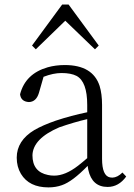

<svg xmlns="http://www.w3.org/2000/svg" viewBox="-20 -812 589 846"><path d="M267.6 -720.7 137.7 -594.7 121.1 -611.3 253.9 -792H282.2L415 -611.3L398.4 -594.7ZM364.3 -115.2V-287.1Q305.7 -273.4 241.2 -251Q125 -201.2 123 -127.9Q123 -54.7 191.4 -41Q204.1 -38.1 218.8 -38.1Q267.6 -38.1 324.2 -82Q341.8 -95.7 364.3 -115.2ZM519.5 -51.8 536.1 -34.2Q502.9 11.7 454.1 11.7Q385.7 11.7 369.1 -63.5Q367.2 -72.3 366.2 -81.1Q298.8 -11.7 252.9 3.9Q225.6 13.7 193.4 13.7Q108.4 13.7 72.3 -45.9Q53.7 -77.1 53.7 -117.2Q53.7 -192.4 131.8 -239.3Q168.9 -260.7 225.6 -280.3Q293 -302.7 364.3 -317.4V-349.6Q364.3 -452.1 317.4 -477.5Q293 -490.2 251 -490.2Q214.8 -490.2 171.9 -473.6L151.4 -402.3Q139.6 -363.3 107.4 -362.3Q72.3 -364.3 68.4 -396.5Q91.8 -487.3 190.4 -515.6Q225.6 -525.4 265.6 -525.4Q388.7 -525.4 418.9 -433.6Q429.7 -398.4 429.7 -349.6V-112.3Q429.7 -37.1 464.8 -30.3Q469.7 -29.3 475.6 -29.3Q498 -30.3 519.5 -51.8Z"/></svg>

Font: GenYoMin JP Light
Style: Regular
Weight: 300
Version: Version 1.001;PS 1;hotconv 16.6.51;makeotf.lib2.5.65220 DEVE